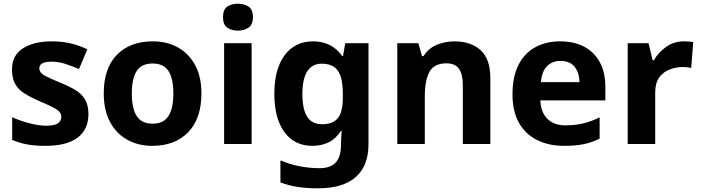

<svg xmlns="http://www.w3.org/2000/svg" viewBox="-20 -780 3796 1040"><path d="M459 -162Q459 -79 400.5 -34.5Q342 10 226 10Q169 10 128 2.5Q87 -5 46 -22V-145Q90 -125 141 -112Q192 -99 231 -99Q275 -99 293.5 -112Q312 -125 312 -146Q312 -160 304.5 -171Q297 -182 272 -196Q247 -210 194 -232Q143 -254 110 -275.5Q77 -297 61 -327.5Q45 -358 45 -404Q45 -480 104 -518Q163 -556 261 -556Q312 -556 358 -546Q404 -536 453 -513L408 -406Q368 -423 332 -434.5Q296 -446 259 -446Q226 -446 209.5 -437Q193 -428 193 -410Q193 -397 201.5 -386.5Q210 -376 234.5 -364Q259 -352 307 -332Q354 -313 388 -292.5Q422 -272 440.5 -241.5Q459 -211 459 -162Z M1071 -274Q1071 -138 999.5 -64Q928 10 805 10Q729 10 669.5 -23Q610 -56 576 -119.5Q542 -183 542 -274Q542 -410 613 -483Q684 -556 808 -556Q885 -556 944 -523Q1003 -490 1037 -427.5Q1071 -365 1071 -274ZM694 -274Q694 -193 720.5 -151.5Q747 -110 807 -110Q866 -110 892.5 -151.5Q919 -193 919 -274Q919 -355 892.5 -395.5Q866 -436 807 -436Q747 -436 720.5 -395.5Q694 -355 694 -274Z M1343 -546V0H1194V-546ZM1269 -760Q1302 -760 1326 -744.5Q1350 -729 1350 -687Q1350 -646 1326 -630Q1302 -614 1269 -614Q1235 -614 1211.5 -630Q1188 -646 1188 -687Q1188 -729 1211.5 -744.5Q1235 -760 1269 -760Z M1676 -556Q1726 -556 1766 -536Q1806 -516 1834 -476H1838L1850 -546H1976V1Q1976 118 1907 179Q1838 240 1703 240Q1645 240 1595.5 233Q1546 226 1499 208V89Q1600 131 1712 131Q1770 131 1798.5 100Q1827 69 1827 7V-4Q1827 -21 1828.5 -39Q1830 -57 1831 -71H1827Q1799 -28 1760 -9Q1721 10 1672 10Q1575 10 1520.5 -64.5Q1466 -139 1466 -272Q1466 -406 1522 -481Q1578 -556 1676 -556ZM1723 -435Q1671 -435 1644.5 -394Q1618 -353 1618 -270Q1618 -188 1644 -147.5Q1670 -107 1725 -107Q1782 -107 1809.5 -139.5Q1837 -172 1837 -253V-271Q1837 -359 1810 -397Q1783 -435 1723 -435Z M2442 -556Q2530 -556 2583 -508.5Q2636 -461 2636 -356V0H2487V-319Q2487 -378 2466 -407.5Q2445 -437 2399 -437Q2331 -437 2306 -390.5Q2281 -344 2281 -257V0H2132V-546H2246L2266 -476H2274Q2300 -518 2345.5 -537Q2391 -556 2442 -556Z M3014 -556Q3090 -556 3144.5 -527Q3199 -498 3229 -443Q3259 -388 3259 -308V-236H2907Q2909 -173 2944.5 -137Q2980 -101 3043 -101Q3096 -101 3139 -111.5Q3182 -122 3228 -144V-29Q3188 -9 3143.5 0.5Q3099 10 3036 10Q2954 10 2891 -20.5Q2828 -51 2792 -113Q2756 -175 2756 -269Q2756 -365 2788.5 -428.5Q2821 -492 2879 -524Q2937 -556 3014 -556ZM3015 -450Q2972 -450 2943.5 -422Q2915 -394 2910 -335H3119Q3118 -385 3093 -417.5Q3068 -450 3015 -450Z M3685 -556Q3696 -556 3711 -555Q3726 -554 3735 -552L3724 -412Q3717 -414 3703.5 -415.5Q3690 -417 3680 -417Q3642 -417 3607 -403.5Q3572 -390 3550.5 -360Q3529 -330 3529 -278V0H3380V-546H3493L3515 -454H3522Q3546 -496 3588 -526Q3630 -556 3685 -556Z"/></svg>

Font: Noto Sans Adlam
Style: Regular
Weight: 400
Designer: Mark Jamra, Neil Patel
Foundry: JamraPatel LLC
Version: Version 3.001